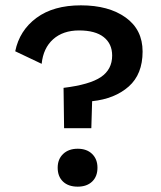

<svg xmlns="http://www.w3.org/2000/svg" viewBox="-20 -690 602 719"><path d="M514 -497Q514 -412 462 -366Q410 -320 325 -311L322 -210H220L218 -361Q316 -373 358 -401.5Q400 -430 400 -482Q400 -526 368.5 -551Q337 -576 276 -576Q216 -576 179 -543Q142 -510 136 -451L37 -498Q53 -576 116.5 -623Q180 -670 283 -670Q387 -670 450.5 -624.5Q514 -579 514 -497ZM345 -62Q345 -29 325 -10Q305 9 271 9Q236 9 216 -10Q196 -29 196 -62Q196 -94 216.5 -113.5Q237 -133 271 -133Q305 -133 325 -113.5Q345 -94 345 -62Z"/></svg>

Font: Work Sans Medium
Style: Regular
Weight: 500
Designer: Wei Huang
Foundry: Wei Huang
Version: Version 1.500